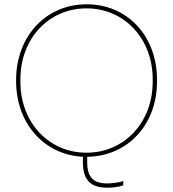

<svg xmlns="http://www.w3.org/2000/svg" viewBox="-20 -725 806 894"><path d="M554 118C528 127 495 129 478 129C416 129 386 101 386 30V5C574 3 711 -144 711 -345V-355C711 -557 573 -705 384 -705H383C193 -705 55 -555 55 -353V-347C55 -151 185 -4 366 5V31C366 114 403 149 479 149C497 149 530 147 554 138ZM75 -344V-356C75 -546 208 -686 382 -686H383C558 -686 691 -546 691 -356V-344C691 -154 558 -14 383 -14H382C208 -14 75 -154 75 -344Z"/></svg>

Font: Fixel Display Thin
Style: Regular
Weight: 100
Designer: AlfaBravo + MacPaw
Foundry: Kyrylo Tkachov, Marchela Mozhyna, Serhii Makarenko, Maria Weinstein, Zakhar Kryvoshyya
Version: Version 1.211